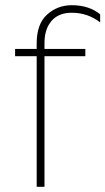

<svg xmlns="http://www.w3.org/2000/svg" viewBox="-20 -718 405 738"><path d="M365 -663V-632Q317 -669 256 -669Q205 -669 178 -637.5Q151 -606 151 -553V-530H308V-502H151V0H121V-502H38V-530H121V-551Q121 -626 161 -662Q201 -698 256 -698Q322 -698 365 -663Z"/></svg>

Font: Roundo ExtraLight
Style: Regular
Weight: 250
Designer: Namrata Goyal (Gurmukhi), Shiva Nallaperumal (Latin)
Foundry: Indian Type Foundry
Version: Version 1.000;PS 1.0;hotconv 1.0.88;makeotf.lib2.5.647800